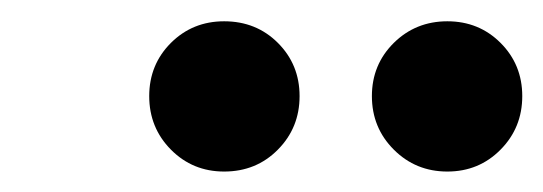

<svg xmlns="http://www.w3.org/2000/svg" viewBox="-20 -765 520 184"><path d="M408.7 -600.6Q378.4 -600.6 357.4 -621.6Q336.4 -642.6 336.4 -672.9Q336.4 -703.1 357.4 -723.9Q378.4 -744.6 408.7 -744.6Q439 -744.6 459.7 -723.9Q480.5 -703.1 480.5 -672.9Q480.5 -642.6 459.7 -621.6Q439 -600.6 408.7 -600.6ZM194.8 -600.6Q164.6 -600.6 143.8 -621.6Q123 -642.6 123 -672.9Q123 -703.1 143.8 -723.9Q164.6 -744.6 194.8 -744.6Q225.6 -744.6 246.3 -723.9Q267.1 -703.1 267.1 -672.9Q267.1 -642.6 246.3 -621.6Q225.6 -600.6 194.8 -600.6Z"/></svg>

Font: Reddit Sans SemiBold
Style: Italic
Weight: 600
Italic angle: -11.25°
Designer: Stephen Hutchings
Version: Version 1.013